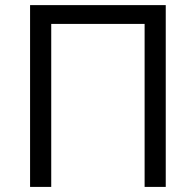

<svg xmlns="http://www.w3.org/2000/svg" viewBox="-20 -734 769 754"><path d="M630.9 0H547.9V-640.1H181.2V0H98.1V-713.9H630.9Z"/></svg>

Font: Open Sans ACDW
Style: acdw
Weight: 400
Foundry: Ascender Corporation
Version: Version 1.10